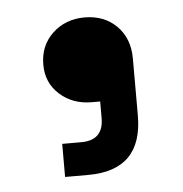

<svg xmlns="http://www.w3.org/2000/svg" viewBox="-34 -747 353 370"><g transform="rotate(-5 142.0 -562.5)"><path d="M78 -411V-475H115Q158 -475 158 -518V-550H142Q105 -550 80 -572.5Q55 -595 55 -630Q55 -667 80 -690.5Q105 -714 142 -714Q180 -714 204 -690Q228 -666 228 -627V-517Q228 -411 123 -411Z"/></g></svg>

Font: Space Grotesk SemiBold
Style: Regular
Weight: 600
Designer: Florian Karsten
Foundry: Florian Karsten
Version: Version 2.000